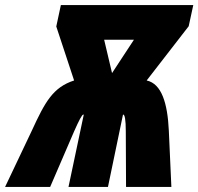

<svg xmlns="http://www.w3.org/2000/svg" viewBox="-75 -734 779 754"><path d="M-55 0H122L216 -218C235 -261 247 -284 252 -284H254L194 0H349L408 -284H409C415 -284 419 -264 419 -218L420 0H598L588 -221C583 -328 560 -405 501 -418L666 -631L684 -714H164L146 -630L216 -418C133 -391 102 -334 50 -221ZM365 -447 334 -578H451Z"/></svg>

Font: Noto Sans UI Condensed Black
Style: Italic
Weight: 900
Width: 3
Italic angle: -192°
Designer: Monotype Design Team
Foundry: Monotype Imaging Inc.
Version: Version 1.901